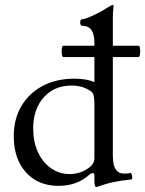

<svg xmlns="http://www.w3.org/2000/svg" viewBox="-20 -745 590 781"><path d="M372 16Q364 16 364 -9V-30Q364 -41 358 -41Q351 -41 343 -34Q293 11 218 11Q135 11 85.5 -44Q36 -99 36 -191Q36 -261 67 -313.5Q98 -366 153.5 -395.5Q209 -425 283 -425Q310 -425 330.5 -421Q351 -417 364 -411V-513H238Q233 -513 231.5 -524.5Q230 -536 231.5 -547.5Q233 -559 238 -559H364V-572Q364 -640 315 -640Q309 -640 307 -647Q305 -654 307 -660.5Q309 -667 315 -667Q324 -667 345 -676Q366 -685 386.5 -696Q407 -707 415 -713Q435 -725 439 -725Q442 -725 442 -721Q439 -693 439 -677Q439 -661 439 -643V-559H544Q548 -559 549.5 -547.5Q551 -536 549.5 -524.5Q548 -513 543 -513H439V-113Q439 -74 450.5 -56.5Q462 -39 484 -39Q492 -39 499 -39.5Q506 -40 511 -42Q513 -43 515.5 -36Q518 -29 518 -22.5Q518 -16 514 -15Q473 -11 440.5 -4Q408 3 372 16ZM263 -37Q303 -37 335 -58Q364 -76 364 -101V-324Q364 -363 352 -372Q336 -384 316 -390.5Q296 -397 271 -397Q201 -397 158 -349Q115 -301 115 -222Q115 -169 134 -127Q153 -85 187 -61Q221 -37 263 -37Z"/></svg>

Font: Junicode SmExp
Style: Regular
Weight: 400
Width: 6
Designer: Peter S. Baker
Version: Version 2.205; ttfautohint (v1.8.4)